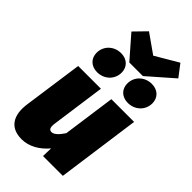

<svg xmlns="http://www.w3.org/2000/svg" viewBox="-302 -1061 1158 1158"><g transform="rotate(45 277.0 -482.0)"><path d="M495 -984 349 -898 227 -984 153 -908 276 -767H392L553 -908ZM180 -588C240 -588 287 -632 287 -691C287 -738 254 -772 202 -772C142 -772 95 -728 95 -669C95 -622 128 -588 180 -588ZM442 -588C502 -588 549 -632 549 -691C549 -738 516 -772 464 -772C404 -772 357 -728 357 -669C357 -622 390 -588 442 -588ZM144 20C208 20 265 -15 309 -67L307 0H476L550 -534H356L309 -197C287 -163 262 -138 242 -138C225 -138 213 -147 219 -189L267 -534H73L19 -151C5 -49 43 20 144 20Z"/></g></svg>

Font: Fira Sans Heavy
Style: Italic
Weight: 900
Italic angle: -8°
Designer: bBox Type GmbH & Carrois Corporate GbR & Edenspiekermann AG
Foundry: bBox Type GmbH & Carrois Corporate GbR & Edenspiekermann AG
Version: Version 4.301;PS 004.301;hotconv 1.0.88;makeotf.lib2.5.64775